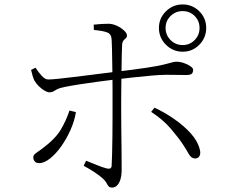

<svg xmlns="http://www.w3.org/2000/svg" viewBox="-20 -822 1040 865"><path d="M803 -589Q759 -589 727.5 -620.5Q696 -652 696 -696Q696 -740 727.5 -771Q759 -802 803 -802Q847 -802 878 -771Q909 -740 909 -696Q909 -652 878 -620.5Q847 -589 803 -589ZM485 23Q474 23 469 17Q464 11 459.5 2Q455 -7 444 -17Q429 -31 404.5 -47Q380 -63 357 -75L368 -98Q390 -89 416 -78.5Q442 -68 461 -63Q470 -61 476 -63Q482 -65 483 -75Q484 -92 485 -128Q486 -164 486.5 -209Q487 -254 487 -298Q487 -342 487 -374Q487 -395 487 -424Q487 -453 486.5 -485Q486 -517 485.5 -548Q485 -579 484.5 -604Q484 -629 483 -643Q482 -668 464 -675.5Q446 -683 403 -687L402 -711Q419 -713 438.5 -714Q458 -715 471 -715Q490 -714 508.5 -705Q527 -696 539.5 -684Q552 -672 552 -662Q552 -654 546.5 -649.5Q541 -645 536 -639Q531 -633 530 -618Q529 -601 528.5 -570.5Q528 -540 527.5 -504Q527 -468 526.5 -433.5Q526 -399 526 -372Q526 -353 526 -317Q526 -281 526.5 -238.5Q527 -196 527.5 -155.5Q528 -115 528 -86.5Q528 -58 528 -51Q528 -32 523 -15Q518 2 508.5 12.5Q499 23 485 23ZM156 -87Q143 -87 136.5 -95Q130 -103 130 -112Q130 -121 135.5 -126.5Q141 -132 150 -138Q159 -144 171 -153Q230 -197 254.5 -239Q279 -281 293 -324L322 -317Q316 -278 298 -237.5Q280 -197 256 -163Q232 -129 205.5 -108Q179 -87 156 -87ZM203 -406Q194 -406 181 -413.5Q168 -421 155.5 -433Q143 -445 135 -459Q131 -467 127 -480Q123 -493 120 -507L140 -517Q152 -498 168 -480.5Q184 -463 198 -464Q213 -464 242 -467Q271 -470 307.5 -474.5Q344 -479 380.5 -483.5Q417 -488 448 -492Q479 -496 497 -498Q589 -509 641.5 -517Q694 -525 719.5 -531.5Q745 -538 755.5 -541Q766 -544 774 -544Q791 -544 808.5 -538Q826 -532 838 -523.5Q850 -515 850 -508Q850 -494 843 -489Q836 -484 818 -484Q799 -484 777.5 -484.5Q756 -485 728 -485Q705 -485 663.5 -481.5Q622 -478 578 -473Q534 -468 500 -464Q468 -460 425.5 -454.5Q383 -449 341.5 -442.5Q300 -436 270 -430Q249 -426 238.5 -420.5Q228 -415 221 -410.5Q214 -406 203 -406ZM859 -108Q842 -108 831 -127.5Q820 -147 805 -170Q787 -198 751 -240.5Q715 -283 661 -318L676 -337Q723 -315 766 -285Q809 -255 840 -220.5Q871 -186 880 -149Q885 -131 879 -119.5Q873 -108 859 -108ZM803 -619Q835 -619 857 -641.5Q879 -664 879 -696Q879 -728 857 -750Q835 -772 803 -772Q771 -772 748.5 -750Q726 -728 726 -696Q726 -664 748.5 -641.5Q771 -619 803 -619Z"/></svg>

Font: Noto Serif JP ExtraLight ExtraLight
Style: Regular
Weight: 250
Version: Version 2.003-H1;hotconv 1.1.1;makeotfexe 2.6.0